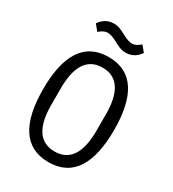

<svg xmlns="http://www.w3.org/2000/svg" viewBox="-215 -1014 1029 1143"><g transform="rotate(30 300.0 -443.0)"><path d="M300.1 12.1C470.2 12.1 544 -121.1 544 -349.1C544 -577.1 470.2 -709.9 300.1 -709.9C130 -709.9 56.1 -577.1 56.1 -349.1C56.1 -121.1 130 12.1 300.1 12.1ZM132.1 -845.2 165.1 -805C185 -822.1 201 -832 223 -832C240.1 -832 261 -824.9 293 -807.9C313.9 -796.9 338.1 -782 372.9 -782C419 -782 449.9 -807.9 468 -834.9L435 -875C415.1 -858 399.1 -848 377.1 -848C360.1 -848 339.1 -855.1 307.2 -872.2C285.9 -883.2 262.1 -898.1 226.9 -898.1C181.1 -898.1 149.9 -872.2 132.1 -845.2ZM144.9 -291.9V-405.9C144.9 -546.2 188.9 -637.1 300.1 -637.1C410.9 -637.1 454.9 -546.2 454.9 -405.9V-291.9C454.9 -152 410.9 -61.1 300.1 -61.1C188.9 -61.1 144.9 -152 144.9 -291.9Z"/></g></svg>

Font: Margiela Mono
Style: Regular
Weight: 400
Designer: Mike Abbink, Paul van der Laan, Pieter van Rosmalen
Foundry: Bold Monday
Version: Version 2.003 2021